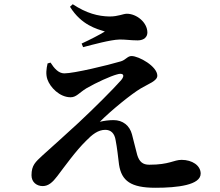

<svg xmlns="http://www.w3.org/2000/svg" viewBox="-20 -849 1040 908"><path d="M219 -553 205 -549C199 -523 196 -498 204 -474C217 -436 262 -389 314 -389C341 -389 354 -410 388 -431C436 -459 503 -489 533 -497C562 -506 573 -494 553 -470C514 -426 427 -339 352 -269C305 -225 223 -152 181 -114C148 -83 129 -68 129 -20C129 13 154 31 182 31C209 31 229 13 251 -16C286 -62 338 -135 387 -183C416 -213 444 -235 478 -235C504 -235 522 -219 527 -185C534 -149 538 -110 543 -70C555 6 598 39 715 39C820 39 929 26 929 -28C929 -67 888 -93 839 -93C801 -93 782 -70 686 -70C655 -70 639 -84 629 -116C623 -137 613 -181 604 -214C593 -255 561 -281 517 -281C496 -281 472 -278 452 -273C508 -329 602 -405 646 -431C681 -452 724 -466 724 -491C724 -535 637 -584 602 -584C583 -584 575 -566 552 -559C488 -540 330 -502 284 -502C257 -502 236 -526 219 -553ZM311 -817C365 -730 438 -712 476 -700C448 -683 407 -662 366 -643L373 -626C419 -638 503 -661 544 -662C569 -663 597 -658 631 -658C663 -658 677 -676 677 -695C677 -743 626 -784 580 -784C562 -784 540 -771 498 -771C444 -772 389 -786 324 -829Z"/></svg>

Font: Noto Serif CJK TC
Style: Bold
Weight: 700
Designer: Ryoko NISHIZUKA 西塚涼子 (kana & ideographs); Frank Grießhammer (Latin, Greek & Cyrillic); Wenlong ZHANG 张文龙 (bopomofo); San
Foundry: Adobe
Version: Version 2.001;hotconv 1.1.0;makeotfexe 2.6.0